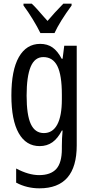

<svg xmlns="http://www.w3.org/2000/svg" viewBox="-20 -786 502 1046"><path d="M316 -466H321L330 -537H398V6Q398 240 195 240Q126 240 68 209V132Q136 168 193 168Q256 168 286.5 134.5Q317 101 317 25V9Q317 -32 321 -75H317Q295 -32 265.5 -11Q236 10 196 10Q122 10 82 -60.5Q42 -131 42 -266Q42 -404 83 -475.5Q124 -547 199 -547Q238 -547 266 -527.5Q294 -508 316 -466ZM125 -265Q125 -159 148 -110Q171 -61 219 -61Q267 -61 292 -107.5Q317 -154 317 -245V-270Q317 -377 292.5 -426Q268 -475 216 -475Q169 -475 147 -422Q125 -369 125 -265ZM370 -756Q305 -667 277 -606H200Q184 -639 159 -680Q134 -721 108 -756V-766H153Q172 -749 220 -693L239 -672Q276 -716 325 -766H370Z"/></svg>

Font: Noto Sans UI Cond
Style: Regular
Weight: 400
Width: 3
Designer: Monotype Design Team
Foundry: Monotype Imaging Inc.
Version: Version 1.001